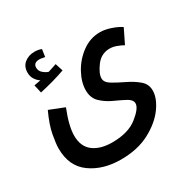

<svg xmlns="http://www.w3.org/2000/svg" viewBox="-171 -695 1062 1080"><g transform="rotate(-30 359.5 -154.5)"><path d="M38 1Q38 116 117 173Q196 230 312 230Q421 230 499 188.5Q577 147 618.5 89.5Q660 32 660 -18Q660 -60 627.5 -87Q595 -114 552 -134.5Q509 -155 476.5 -174.5Q444 -194 444 -220Q444 -251 478 -297Q512 -343 567 -343Q590 -343 614 -333.5Q638 -324 652 -316L697 -408Q674 -424 636 -437Q598 -450 566 -450Q502 -450 449 -411Q396 -372 365 -315Q334 -258 334 -206Q334 -156 365 -126.5Q396 -97 437 -78.5Q478 -60 509 -43.5Q540 -27 540 -3Q540 28 481 75Q422 122 318 122Q241 122 195.5 87.5Q150 53 150 -18Q150 -80 190 -180L94 -218Q59 -143 48.5 -86.5Q38 -30 38 1ZM277 -369 261 -419Q249 -415 235.5 -410.5Q222 -406 206 -401Q191 -405 173.5 -419.5Q156 -434 156 -456Q156 -488 195 -488Q203 -488 212 -486Q221 -484 230 -483L237 -531Q216 -539 192 -539Q154 -539 127 -517.5Q100 -496 100 -456Q100 -431 112 -412.5Q124 -394 141 -383Q128 -381 98 -375L110 -322Q202 -342 277 -369Z"/></g></svg>

Font: Noto Sans Arabic UI ExtraCondensed Semi
Style: Regular
Weight: 600
Width: 3
Designer: Nadine Chahine - Monotype Design Team
Foundry: Monotype Imaging Inc.
Version: Version 1.900